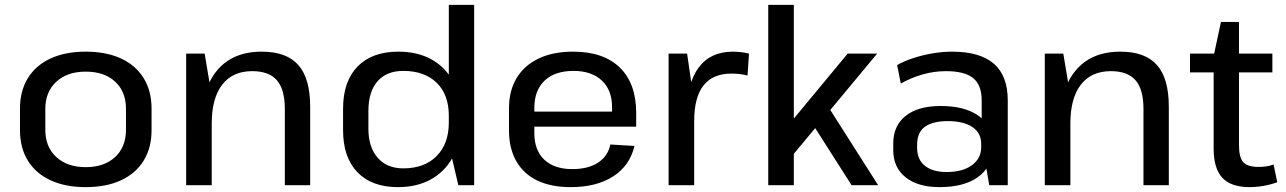

<svg xmlns="http://www.w3.org/2000/svg" viewBox="-20 -760 5276 788"><path d="M332 8Q248 8 187.5 -20Q127 -48 94.5 -100.5Q62 -153 62 -226V-314Q62 -387 94.5 -439.5Q127 -492 187.5 -520Q248 -548 332 -548Q416 -548 476.5 -520Q537 -492 569.5 -439.5Q602 -387 602 -314V-226Q602 -153 569.5 -100.5Q537 -48 476.5 -20Q416 8 332 8ZM332 -74Q408 -74 452.5 -115.5Q497 -157 497 -227V-313Q497 -384 452.5 -425Q408 -466 332 -466Q256 -466 211 -424.5Q166 -383 166 -313V-227Q166 -157 211 -115.5Q256 -74 332 -74Z M1149 -312Q1149 -393 1116.5 -430.5Q1084 -468 1015 -468Q935 -468 892 -412.5Q849 -357 849 -253L806 -181V-247Q806 -393 870.5 -470.5Q935 -548 1054 -548Q1156 -548 1204.5 -493Q1253 -438 1253 -322V0H1149ZM744 -540H820L849 -366V0H744Z M1613 8Q1506 8 1447 -53Q1388 -114 1388 -226V-314Q1388 -426 1447.5 -487Q1507 -548 1615 -548Q1692 -548 1748.5 -517.5Q1805 -487 1837 -430.5Q1869 -374 1869 -296V-248Q1869 -170 1837 -112.5Q1805 -55 1748 -23.5Q1691 8 1613 8ZM1635 -69Q1722 -69 1772 -119.5Q1822 -170 1822 -257V-285Q1822 -372 1772 -420.5Q1722 -469 1635 -469Q1567 -469 1529.5 -426.5Q1492 -384 1492 -305V-232Q1492 -156 1530 -112.5Q1568 -69 1635 -69ZM1822 -167V-740H1926V0H1861Z M2322 8Q2242 8 2185.5 -19Q2129 -46 2099 -98.5Q2069 -151 2069 -225V-315Q2069 -388 2100.5 -440Q2132 -492 2191 -520Q2250 -548 2332 -548Q2457 -548 2524 -482.5Q2591 -417 2591 -297V-240H2153V-302H2508L2492 -278V-320Q2492 -390 2450 -429.5Q2408 -469 2334 -469Q2257 -469 2215 -429Q2173 -389 2173 -317V-214Q2173 -143 2214 -104.5Q2255 -66 2329 -66Q2394 -66 2434.5 -92.5Q2475 -119 2485 -167L2584 -161Q2565 -80 2496.5 -36Q2428 8 2322 8Z M2724 -540H2800L2829 -339V0H2724ZM2799 -292Q2799 -418 2847.5 -483Q2896 -548 2988 -548Q3004 -548 3021 -546Q3038 -544 3054 -540L3048 -450Q3017 -458 2982 -458Q2906 -458 2867.5 -409.5Q2829 -361 2829 -262Z M3154 -172 3459 -540H3580L3210 -95ZM3133 -740H3238V0H3133ZM3301 -273 3376 -327 3584 0H3475Z M4009 -182V-348Q4009 -411 3974 -439.5Q3939 -468 3862 -468Q3814 -468 3766.5 -454.5Q3719 -441 3677 -417L3662 -493Q3690 -509 3728 -521.5Q3766 -534 3807.5 -541Q3849 -548 3887 -548Q4002 -548 4059 -498.5Q4116 -449 4116 -348V0H4040ZM3836 8Q3747 8 3696.5 -32.5Q3646 -73 3646 -144V-171Q3646 -244 3697 -284.5Q3748 -325 3841 -325Q3938 -325 3994.5 -286Q4051 -247 4051 -175V-147Q4051 -74 3993.5 -33Q3936 8 3836 8ZM3865 -54Q3931 -54 3969 -82Q4007 -110 4007 -156V-170Q4007 -214 3971 -238.5Q3935 -263 3869 -263Q3810 -263 3777 -240.5Q3744 -218 3744 -165V-153Q3744 -105 3776 -79.5Q3808 -54 3865 -54Z M4673 -312Q4673 -393 4640.5 -430.5Q4608 -468 4539 -468Q4459 -468 4416 -412.5Q4373 -357 4373 -253L4330 -181V-247Q4330 -393 4394.5 -470.5Q4459 -548 4578 -548Q4680 -548 4728.5 -493Q4777 -438 4777 -322V0H4673ZM4268 -540H4344L4373 -366V0H4268Z M5109 8Q5032 8 4996.5 -30.5Q4961 -69 4961 -150V-530L4991 -670H5065V-164Q5065 -114 5082.5 -94.5Q5100 -75 5145 -75Q5160 -75 5176 -77Q5192 -79 5207 -85L5222 -12Q5206 -6 5187 -1.5Q5168 3 5148 5.5Q5128 8 5109 8ZM4864 -540H5202V-463H4864Z"/></svg>

Font: Pathway Extreme Medium
Style: Regular
Weight: 500
Designer: Eduardo Rodriguez Tunni
Foundry: Eduardo Rodriguez Tunni
Version: Version 1.001;gftools[0.9.26]